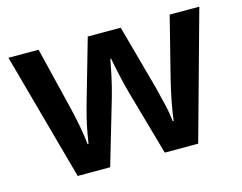

<svg xmlns="http://www.w3.org/2000/svg" viewBox="-80 -666 994 788"><g transform="rotate(-15 416.5 -272.0)"><path d="M451 -280Q440 -320 430.5 -364Q421 -408 417 -431H414Q410 -408 400.5 -363.5Q391 -319 379 -277L298 -1H160L11 -543H139L202 -285Q212 -245 221 -197.5Q230 -150 233 -117H237Q240 -137 245.5 -167Q251 -197 258 -225.5Q265 -254 270 -271L348 -543H488L563 -270Q571 -238 581.5 -194Q592 -150 595 -117H599Q602 -148 611.5 -196.5Q621 -245 631 -285L696 -543H822L672 -1H530Z"/></g></svg>

Font: Noto Sans Cherokee SemiBold
Style: Regular
Weight: 600
Designer: Monotype Design Team
Foundry: Monotype Imaging Inc.
Version: Version 2.001; ttfautohint (v1.8.4.7-5d5b)